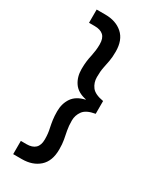

<svg xmlns="http://www.w3.org/2000/svg" viewBox="-241 -884 926 1119"><g transform="rotate(30 222.0 -324.5)"><path d="M57 162V73H95Q134 73 154 54Q174 35 174 -5Q174 -25 172 -43Q170 -61 166 -78Q161 -101 157.5 -126Q154 -151 154 -182Q154 -235 180 -273Q206 -311 264 -324V-326Q206 -338 180 -376Q154 -414 154 -467Q154 -496 157 -519.5Q160 -543 165 -564Q169 -583 171.5 -602.5Q174 -622 174 -644Q174 -685 154 -703.5Q134 -722 95 -722H57V-811H115Q187 -811 231.5 -771.5Q276 -732 276 -654Q276 -616 271 -589.5Q266 -563 260.5 -536.5Q255 -510 255 -471Q255 -434 276 -406Q297 -378 356 -368V-282Q297 -272 276 -243Q255 -214 255 -179Q255 -142 260.5 -114Q266 -86 271 -59.5Q276 -33 276 4Q276 83 231.5 122.5Q187 162 115 162Z"/></g></svg>

Font: Rethink Sans Medium
Style: Regular
Weight: 500
Designer: The Rethink Sans project authors (Hans Thiessen). DM Sans designed by Colophon Foundry.
Foundry: Rethink Communications LLC
Version: Version 1.001